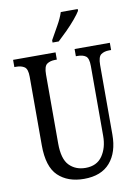

<svg xmlns="http://www.w3.org/2000/svg" viewBox="-101 -997 774 1073"><g transform="rotate(-10 286.5 -460.5)"><path d="M288 10Q196 10 141.5 -42Q87 -94 87 -216V-605Q87 -649 69 -661Q51 -673 23 -673H12V-714H253V-673H243Q215 -673 197 -660.5Q179 -648 179 -601V-210Q179 -122 214.5 -85.5Q250 -49 307 -49Q371 -49 402.5 -95Q434 -141 434 -208V-605Q434 -649 417 -661Q400 -673 371 -673H361V-714H561V-673H550Q522 -673 504 -660.5Q486 -648 486 -601V-206Q486 -106 436 -48Q386 10 288 10ZM246 -784Q267 -822 288.5 -859.5Q310 -897 321 -931H417V-921Q407 -904 384 -876.5Q361 -849 333 -821Q305 -793 281 -771H246Z"/></g></svg>

Font: Noto Serif Myanmar ExtraCondensed
Style: Regular
Weight: 400
Width: 2
Designer: Ben Mitchell and the Monotype Design Team
Foundry: Monotype Imaging Inc.
Version: Version 2.106; ttfautohint (v1.8.4.7-5d5b)